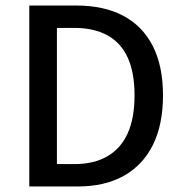

<svg xmlns="http://www.w3.org/2000/svg" viewBox="-20 -675 660 695"><path d="M86 0V-655H256Q356 -655 426 -618Q496 -581 533 -508.5Q570 -436 570 -330Q570 -224 533.5 -150.5Q497 -77 428 -38.5Q359 0 261 0ZM186 -81H249Q320 -81 369 -109.5Q418 -138 442.5 -193Q467 -248 467 -330Q467 -412 442.5 -466Q418 -520 369 -547Q320 -574 249 -574H186Z"/></svg>

Font: Source Sans 3 ExtraLight Medium
Style: Regular
Weight: 500
Version: Version 3.052;hotconv 1.1.0;makeotfexe 2.6.0